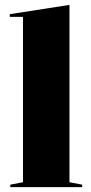

<svg xmlns="http://www.w3.org/2000/svg" viewBox="-20 -765 374 785"><path d="M264 -20 316 -10V0H22V-10L74 -20V-696H20V-707L264 -745Z"/></svg>

Font: Kalnia Thin SemiBold
Style: Regular
Weight: 600
Version: Version 1.105